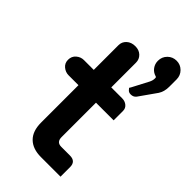

<svg xmlns="http://www.w3.org/2000/svg" viewBox="-243 -856 923 923"><g transform="rotate(45 218.0 -394.5)"><path d="M309 -528 303 -535 308 -543Q308 -543 352 -627Q359 -641 359 -654Q359 -655 359 -657L358 -663L353 -665Q333 -671 321 -687.5Q309 -704 309 -725Q309 -752 327.5 -770.5Q346 -789 373 -789Q399 -789 417.5 -770.5Q436 -752 436 -725V-675Q436 -642 421 -619L359 -531Q349 -518 331 -518Q316 -518 309 -528ZM183 -698Q209 -698 225 -682.5Q241 -667 241 -644V-476H315Q334 -476 347.5 -465Q361 -454 361 -436V-372H241V-138Q241 -104 273 -104Q272 -104 287 -104Q302 -104 317 -104Q332 -104 332 -104Q372 -104 372 -65V0Q372 0 305.5 0Q239 0 239 0Q183 0 152.5 -30Q122 -60 122 -118V-372H55Q34 -372 17 -386Q0 -400 0 -423Q0 -447 17 -461.5Q34 -476 55 -476H122V-644Q122 -667 139 -682.5Q156 -698 183 -698Z"/></g></svg>

Font: FifthLeg
Style: Bold
Weight: 700
Designer: Jakub Steiner
Version: Version 1.0